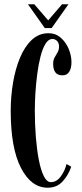

<svg xmlns="http://www.w3.org/2000/svg" viewBox="-20 -866 382 896"><path d="M202.5 10Q125.5 10 77.8 -82.5Q30 -175 30 -349Q30 -415.5 40.8 -479.8Q51.5 -544 73.2 -596.2Q95 -648.5 128.2 -679.8Q161.5 -711 206.5 -711Q239.5 -711 263.5 -690Q287.5 -669 300.5 -637.8Q313.5 -606.5 313.5 -575.5Q313.5 -548 303.2 -531.2Q293 -514.5 271.5 -514.5Q248 -514.5 238 -528.8Q228 -543 228 -568Q228 -585.5 234.8 -597.8Q241.5 -610 248.5 -621.5Q255.5 -633 255.5 -649Q255.5 -665.5 246.2 -674.8Q237 -684 225 -684Q206 -684 192.2 -661.5Q178.5 -639 169 -602Q159.5 -565 153.8 -520.5Q148 -476 145.2 -431.5Q142.5 -387 142.5 -350Q142.5 -287 147.2 -227.2Q152 -167.5 161.2 -119.8Q170.5 -72 184.5 -44Q198.5 -16 217 -16Q244 -16 263.2 -42Q282.5 -68 290.5 -100.5L312.5 -88Q298 -46.5 271.2 -18.2Q244.5 10 202.5 10ZM189 -735 110.5 -846H140L205 -771L269.5 -846H299.5L221 -735Z"/></svg>

Font: Imbue 50pt SemiBold
Style: Regular
Weight: 600
Designer: Tyler Finck
Foundry: Etcetera Type Company
Version: Version 1.102; ttfautohint (v1.8.3)